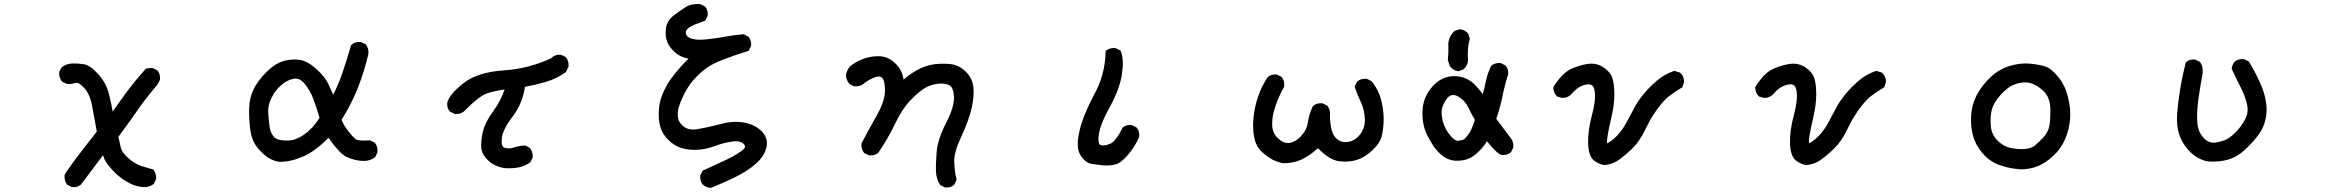

<svg xmlns="http://www.w3.org/2000/svg" viewBox="-20 -788 11540 951"><path d="M334.5 137.7 314.9 127.9 313 127 311.5 125Q304.7 115.7 301.8 104.2Q298.8 92.8 299.8 80.1V78.1L300.8 76.7Q320.8 39.1 459.5 -136.2Q448.2 -200.7 436.5 -261.7Q425.3 -322.8 396 -353.5Q369.1 -382.3 353.5 -377.4Q330.1 -370.1 312.5 -372.1L310.5 -372.6L309.1 -373L289.6 -382.8L287.6 -383.8L286.1 -385.7Q271 -405.3 273.4 -430.7V-432.6L274.4 -434.6L285.2 -454.1L286.6 -456.1L288.6 -457Q310.1 -472.7 339.4 -473.6Q366.7 -474.6 396 -469.7Q427.7 -464.4 467.3 -419.9Q477.1 -409.2 485.1 -397.7Q493.2 -386.2 499.8 -373.8Q506.3 -361.3 511.5 -348.1Q516.6 -335 520 -320.8Q530.8 -278.3 538.1 -235.4Q568.4 -278.3 598.6 -320.3Q635.7 -372.1 700.7 -445.8L703.1 -448.7L707 -449.2L732.4 -451.2H735.4L737.8 -450.2L757.3 -440.4L759.3 -439.5L760.3 -438Q767.6 -429.7 770.5 -418.7Q773.4 -407.7 772.5 -394.5V-392.6L771.5 -391.1L761.7 -371.6L761.2 -370.6L760.3 -369.6Q696.3 -293.9 661.6 -242.7Q627 -191.9 566.4 -110.4Q573.2 -79.6 578.6 -55.7Q581.5 -44.9 589.8 -32.7Q598.1 -20.5 612.8 -7.3Q643.1 20 669.4 29.8Q674.8 32.2 680.9 34.2Q687 36.1 693.4 38.1Q699.7 40 706.5 42.2Q713.4 44.4 720.7 46.4Q728 48.3 735.8 50.3L739.3 50.8L741.2 53.7Q748 63 751 74.5Q753.9 85.9 752.9 98.6V100.6L752 102.1L742.2 121.6L741.2 123.5L738.8 125Q716.8 140.6 687.5 138.7Q681.6 138.2 675.8 137.2Q669.9 136.2 664.3 135Q658.7 133.8 653.1 132.1Q647.5 130.4 642.1 128.4Q636.7 126.5 631.3 124Q626 121.6 620.6 118.9Q615.2 116.2 610.4 113.3Q575.2 92.8 548.8 66.4Q522.5 40.5 506.3 16.1Q495.6 0 490.2 -19L381.8 125L381.3 126L380.4 126.5Q363.8 141.1 337.9 138.7H335.9Z M1364.7 13.7Q1333.5 9.3 1307.1 -7.8Q1281.2 -24.9 1254.9 -57.1Q1245.6 -68.4 1238.5 -82Q1231.4 -95.7 1226.8 -111.6Q1222.2 -127.4 1219.7 -145Q1212.9 -197.8 1213.9 -249Q1214.8 -302.2 1236.3 -346.2Q1257.8 -389.6 1300.3 -431.6Q1314.5 -445.8 1328.6 -456.5Q1342.8 -467.3 1356.9 -474.6Q1371.1 -481.9 1385.3 -485.8Q1405.8 -491.7 1425.8 -492.9Q1445.8 -494.1 1465.3 -491.2Q1485.8 -487.8 1506.8 -475.8Q1527.8 -463.9 1549.8 -443.8Q1593.3 -403.3 1607.4 -369.1Q1617.7 -345.2 1630.4 -319.3Q1657.2 -371.6 1676.3 -427.7Q1698.7 -494.1 1718.3 -561.5L1718.8 -564L1721.2 -565.9Q1739.7 -582.5 1765.6 -580.1H1767.1L1769 -579.1L1789.6 -569.3L1791.5 -568.4L1793 -566.4Q1807.1 -547.9 1804.7 -521.5V-521V-520.5Q1794.4 -477.1 1781.2 -434.6Q1768.1 -392.1 1752 -351.1Q1741.2 -324.2 1728.5 -297.6Q1715.8 -271 1701.7 -245.4Q1687.5 -219.7 1671.9 -194.8Q1676.8 -181.2 1685.5 -166.5Q1694.3 -151.9 1707 -136.2Q1733.9 -102.5 1745.6 -96.2Q1757.3 -89.8 1810.1 -92.8H1812.5L1814.9 -91.8L1834.5 -82L1836.4 -81.1L1837.9 -79.1Q1852.1 -60.5 1849.6 -35.2V-33.7L1848.6 -31.7L1838.9 -11.2L1837.9 -9.3L1835.4 -7.8Q1807.1 12.2 1770 8.8Q1734.9 5.9 1699.7 -9.3Q1681.6 -16.6 1659.2 -40.3Q1636.7 -64 1606.9 -105Q1540 -38.1 1482.4 -13.2Q1420.9 13.7 1366.2 13.7H1365.7ZM1450.2 -101.6Q1485.8 -116.7 1515.6 -145.5Q1544.4 -173.3 1562.5 -205.1Q1547.9 -255.4 1532.7 -296.4Q1517.6 -337.9 1489.3 -372.6Q1476.1 -389.2 1462.2 -395Q1448.2 -400.9 1432.6 -397.5Q1398.4 -390.6 1369.1 -362.8Q1358.9 -353.5 1350.3 -343.3Q1341.8 -333 1335 -321.8Q1328.1 -310.5 1322.3 -298.8Q1305.7 -262.7 1308.6 -226.1Q1311.5 -187.5 1315.4 -159.7Q1318.8 -133.8 1334 -113.3Q1347.7 -94.2 1387.2 -92.3Q1408.2 -91.3 1423.8 -93.5Q1439.5 -95.7 1449.2 -101.6H1449.7Z M2480 44.9Q2430.2 36.6 2399.4 8.3Q2384.3 -5.9 2375.5 -20.8Q2366.7 -35.6 2364.3 -50.8Q2360.4 -79.6 2370.1 -128.9Q2380.4 -178.7 2423.8 -238.3Q2432.6 -250.5 2440.9 -263.7Q2449.2 -276.9 2456.1 -290.3Q2462.9 -303.7 2468.8 -317.4Q2474.6 -331.1 2479.5 -344.7Q2434.1 -338.9 2395.5 -326.7Q2352.1 -312.5 2278.3 -236.3L2277.8 -235.8L2277.3 -235.4Q2258.8 -221.2 2233.4 -223.6H2231.4L2230 -224.6L2210.4 -234.4L2208.5 -235.4L2207.5 -236.8Q2192.9 -253.4 2195.3 -279.3V-279.8L2195.8 -280.8Q2206.1 -321.3 2275.9 -376Q2310.5 -403.3 2360.6 -419.2Q2410.6 -435.1 2476.1 -439.5Q2600.1 -447.8 2712.4 -500.5L2712.9 -501.5L2713.9 -503.4L2715.3 -504.4Q2731.9 -519 2757.8 -516.6H2759.8L2761.2 -515.6L2780.8 -505.9L2782.7 -504.9L2784.2 -502.9Q2798.3 -484.4 2795.9 -459V-457L2794.9 -455.6L2783.2 -432.1L2782.2 -429.7L2779.8 -428.7Q2733.9 -396.5 2680.2 -381.3Q2631.8 -367.7 2580.1 -357.9Q2574.2 -316.4 2558.8 -279.5Q2543.5 -242.7 2518.6 -210Q2469.2 -145.5 2465.3 -101.1Q2463.4 -79.6 2467.3 -69.1Q2471.2 -58.6 2479 -56.2Q2501 -49.3 2522.5 -56.6Q2535.2 -61 2549.1 -63.7Q2563 -66.4 2578.6 -67.4H2581.5L2584 -66.4L2603.5 -55.7L2605 -54.2L2606.4 -52.7Q2620.6 -34.2 2618.2 -8.8V-6.8L2617.2 -5.4L2607.4 14.2L2606.4 16.6L2604 17.6Q2577.1 36.6 2545.4 42Q2538.1 43 2530 43.9Q2522 44.9 2513.9 45.2Q2505.9 45.4 2497.6 45.4Q2489.3 45.4 2481 44.9H2480.5Z M3498 142.6Q3487.8 141.6 3478.5 137.5Q3469.2 133.3 3461.4 126.5L3460.9 126L3460.4 125.5Q3453.1 117.2 3450.2 106.4Q3447.3 95.7 3448.2 83V81.1L3449.2 79.6L3459 60.1L3460.4 57.1L3463.9 55.7Q3516.6 32.2 3567.9 7.8Q3619.1 -16.1 3652.3 -40Q3655.8 -42.5 3658.7 -44.9Q3668.9 -53.7 3669.9 -60.3Q3670.9 -66.9 3664.6 -73.7Q3656.2 -83 3642.1 -86.7Q3627.9 -90.3 3606.9 -86.9Q3562 -80.6 3519 -64Q3496.6 -55.7 3473.9 -51Q3451.2 -46.4 3429 -45.9Q3406.7 -45.4 3387.2 -47.9Q3367.7 -50.3 3351.1 -56.2Q3334.5 -62 3319.1 -71.8Q3303.7 -81.5 3290 -95.2Q3261.7 -122.6 3250.5 -160.2Q3239.3 -197.3 3244.1 -252Q3249 -306.6 3283.7 -367.2Q3299.3 -394.5 3325.9 -427.2Q3352.5 -460 3390.1 -497.6Q3350.1 -504.9 3324.7 -527.8Q3320.8 -531.2 3317.4 -534.7Q3314 -538.1 3310.5 -541.5Q3307.1 -544.9 3304.4 -548.3Q3301.8 -551.8 3299.1 -555.2Q3296.4 -558.6 3294.2 -562.3Q3292 -565.9 3290 -569.3Q3288.1 -572.8 3286.6 -576.2Q3285.2 -579.6 3283.7 -583Q3278.8 -596.7 3277.6 -612.8Q3276.4 -628.9 3278.3 -646.5Q3280.8 -665.5 3290.3 -681.9Q3299.8 -698.2 3316.4 -710.9Q3347.2 -734.4 3375.5 -752.4Q3391.1 -762.2 3409.2 -765.9Q3427.2 -769.5 3447.3 -767.6H3449.2L3450.7 -766.6L3470.2 -756.8L3472.2 -755.9L3473.1 -754.4Q3487.8 -737.8 3485.4 -711.9V-710L3484.4 -708.5L3474.6 -689L3472.7 -685.5L3468.8 -684.1Q3445.8 -676.3 3421.4 -666.5Q3418 -665 3414.3 -663.3Q3410.6 -661.6 3407.2 -659.9Q3403.8 -658.2 3400.9 -656.5Q3397.9 -654.8 3395 -652.6Q3392.1 -650.4 3389.4 -648.4Q3386.7 -646.5 3384.8 -644Q3373.5 -633.8 3377.9 -619.1Q3380.4 -611.3 3387.2 -605.7Q3394 -600.1 3407.2 -596.2Q3434.6 -587.9 3481.9 -593.3Q3530.8 -598.6 3572.3 -606.4Q3614.7 -614.3 3660.2 -618.2H3663.1L3665.5 -617.2L3685.1 -607.4L3687 -606.4L3688 -605Q3702.6 -588.4 3700.2 -562.5V-560.5L3699.2 -559.1L3689.5 -539.6L3687.5 -535.6L3683.6 -534.7Q3619.1 -515.1 3556.2 -490.7Q3525.4 -479 3500.5 -464.6Q3475.6 -450.2 3456.5 -433.1Q3418.5 -398.9 3400.4 -374Q3397.5 -370.1 3394.5 -365.7Q3391.6 -361.3 3388.9 -357.2Q3386.2 -353 3383.5 -348.6Q3380.9 -344.2 3378.2 -339.6Q3375.5 -335 3373 -330.3Q3370.6 -325.7 3368.2 -320.8Q3363.3 -311 3359.1 -301.8Q3355 -292.5 3351.1 -283Q3347.2 -273.4 3344.2 -264.2Q3335 -238.3 3337.9 -209Q3340.3 -181.6 3366.2 -161.1Q3375 -154.3 3385.7 -150.6Q3396.5 -147 3410.2 -146.5Q3423.8 -146 3440.4 -149.4Q3453.6 -151.9 3467.3 -154.5Q3481 -157.2 3494.9 -160.4Q3508.8 -163.6 3523.2 -167Q3537.6 -170.4 3552.2 -174.3Q3583 -182.6 3611.6 -184.1Q3640.1 -185.5 3667 -180.7Q3720.7 -169.9 3752.4 -138.2Q3786.1 -104.5 3776.4 -58.6Q3774.9 -52.7 3773.2 -47.4Q3771.5 -42 3769 -36.6Q3766.6 -31.2 3763.9 -25.9Q3761.2 -20.5 3757.8 -15.4Q3754.4 -10.3 3750.5 -5.1Q3746.6 0 3742.2 4.9Q3737.8 9.8 3732.9 14.4Q3728 19 3722.7 23.9Q3680.2 61 3620.6 89.8Q3600.6 99.1 3581.1 108.2Q3561.5 117.2 3542 125.5Q3522.5 133.8 3502.4 142.1L3500.5 142.6Z M4658.7 139.6 4639.2 129.9 4636.7 128.4 4635.3 126Q4618.2 98.6 4616.2 64Q4614.3 31.2 4619.1 -32.7Q4624 -97.7 4667 -181.2Q4708 -260.7 4705.1 -310.1Q4702.6 -356 4681.2 -366.2Q4657.7 -377.4 4624.5 -373Q4590.3 -368.7 4561.5 -352.1Q4532.2 -335 4490.2 -292Q4448.7 -249 4414.1 -176.3Q4378.4 -101.6 4331.1 -32.7L4330.6 -31.2L4329.1 -30.3Q4310.5 -16.1 4285.2 -18.6H4283.2L4281.7 -19.5L4262.2 -29.3L4260.3 -30.3L4258.8 -32.2Q4244.6 -50.8 4247.1 -76.2V-78.1L4248 -79.6Q4285.2 -150.4 4325.7 -221.7Q4364.3 -290.5 4363.3 -342.8Q4362.3 -392.6 4347.7 -404.3Q4333.5 -415.5 4302.2 -400.4Q4284.7 -392.1 4273.4 -385Q4262.2 -377.9 4258.3 -373.5L4257.8 -372.6L4256.8 -372.1Q4237.3 -357.9 4211.9 -360.4H4210L4208.5 -361.3L4189 -371.1L4187 -372.1L4185.5 -374Q4172.4 -391.6 4169.9 -414.1V-415.5V-417Q4172.4 -428.7 4177.2 -439.2Q4182.1 -449.7 4189.9 -458.5L4190.4 -459L4190.9 -459.5Q4225.6 -488.3 4268.1 -500.5Q4310.5 -512.7 4346.7 -508.8Q4365.7 -506.3 4383.8 -496.6Q4401.9 -486.8 4418.9 -469.7Q4448.2 -440.9 4455.6 -394Q4466.8 -403.8 4478.3 -412.4Q4489.7 -420.9 4501.2 -428.5Q4512.7 -436 4524.9 -442.4Q4568.4 -465.3 4611.3 -470.2Q4653.3 -474.6 4690.4 -470.2Q4730 -465.3 4762.2 -434.6Q4794.4 -404.3 4800.8 -359.9Q4806.6 -316.9 4793 -253.9Q4778.8 -191.4 4741.7 -112.3Q4706.1 -36.1 4706.5 8.8Q4707 54.7 4717.3 99.1L4718.3 102.5L4716.8 106L4707 125.5L4706.1 127.4L4704.6 128.4Q4688 143.1 4662.1 140.6H4660.2Z M5444.8 31.2Q5418 27.3 5390.6 24.4Q5358.9 21 5333 -17.1Q5307.1 -54.7 5326.7 -138.7Q5335.9 -179.2 5354.5 -224.6Q5373 -270 5400.4 -321.3Q5454.1 -419.4 5456.1 -530.3V-535.2L5460 -538.1Q5478.5 -552.2 5503.9 -549.8H5505.9L5507.3 -548.8L5526.9 -539.1L5530.3 -537.6L5531.2 -534.2Q5535.6 -523.9 5538.1 -511.7Q5540.5 -499.5 5541.3 -485.1Q5542 -470.7 5540.8 -454.6Q5539.6 -438.5 5537.1 -420.4Q5525.9 -347.2 5477.5 -258.8Q5453.6 -216.3 5439.9 -181.9Q5426.3 -147.5 5422.9 -122.1Q5419.9 -104.5 5420.9 -93.3Q5421.9 -82 5424.1 -76.9Q5426.3 -71.8 5429.7 -70.3Q5436.5 -66.9 5449 -67.9Q5461.4 -68.8 5477.1 -75.2Q5507.3 -86.9 5539.1 -153.8L5540 -155.3L5541.5 -156.7Q5558.1 -171.4 5584 -168.9H5585.9L5587.4 -168L5606.9 -158.2L5608.4 -157.2L5609.9 -155.8Q5618.2 -146.5 5621.1 -134.3Q5624 -122.1 5622.1 -108.9L5621.6 -107.4L5621.1 -106.4Q5601.1 -61 5566.9 -21Q5531.7 20.5 5502.9 26.9Q5476.6 33.2 5445.8 31.2H5445.3Z M6337.4 20.5Q6310.5 16.1 6285.6 3.9Q6261.2 -8.3 6232.4 -33.7Q6202.1 -60.1 6192.4 -106.4Q6183.6 -150.9 6188.5 -203.1Q6193.4 -254.9 6210.4 -306.6Q6216.3 -324.2 6223.4 -340.8Q6230.5 -357.4 6239.3 -373.5Q6248 -389.6 6258.3 -404.8L6259.3 -405.8L6260.3 -406.7Q6276.9 -421.4 6302.7 -418.9H6304.7L6306.2 -418L6325.7 -408.2L6327.6 -407.2L6329.1 -405.3Q6343.3 -386.7 6340.8 -361.3V-359.4L6339.8 -357.4Q6314.5 -311.5 6297.4 -262.2Q6280.3 -214.4 6281.2 -169.9Q6282.2 -128.4 6311 -102.1Q6339.8 -75.7 6367.7 -80.1Q6374.5 -81.1 6381.6 -83.7Q6388.7 -86.4 6395.8 -90.6Q6402.8 -94.7 6410.2 -100.6Q6417.5 -106.4 6424.3 -114.3Q6452.6 -144 6458 -182.1Q6464.4 -224.6 6482.4 -261.2L6483.4 -263.2L6485.4 -264.6Q6503.9 -278.8 6529.3 -276.4H6531.2L6532.7 -275.4L6552.2 -265.6L6554.2 -264.6L6555.7 -262.7Q6571.3 -242.2 6567.4 -213.4Q6569.3 -133.8 6595.2 -106.4Q6619.6 -79.6 6655.8 -85Q6692.9 -90.3 6717.3 -123Q6742.2 -156.2 6740.2 -198.7Q6738.3 -242.7 6722.2 -278.3Q6704.6 -315.4 6690.9 -355L6689.5 -358.9L6691.4 -362.8L6701.2 -382.3L6702.1 -384.3L6704.1 -385.7Q6722.7 -399.9 6749 -397.5H6751L6752.4 -396.5L6772 -386.7L6773.9 -385.7L6775.4 -383.8Q6793.5 -360.8 6805.7 -334.7Q6817.9 -308.6 6824.2 -280.3Q6835.9 -224.1 6833 -179.2Q6831.5 -156.7 6828.9 -138.7Q6826.2 -120.6 6821.8 -106.4Q6817.4 -91.8 6806.4 -76.2Q6795.4 -60.5 6777.8 -43.9Q6742.7 -9.8 6702.4 3.4Q6662.1 16.6 6613.3 10.7Q6565.4 4.9 6508.3 -53.7Q6460.4 -12.7 6424.8 2.9Q6385.7 20.5 6338.9 20.5H6337.9Z M7184.6 7.8Q7146 3.4 7119.6 -20.5Q7106.9 -31.7 7096.7 -43.5Q7086.4 -55.2 7078.6 -66.9Q7064 -89.8 7049.8 -116.7Q7035.6 -144.5 7029.3 -179.2Q7023.4 -213.4 7026.4 -248Q7029.3 -282.7 7043 -311.5Q7049.8 -326.2 7059.3 -339.8Q7068.8 -353.5 7081.1 -366.2Q7106 -392.1 7139.2 -403.8Q7173.3 -415.5 7211.9 -408.2Q7250.5 -400.9 7279.3 -374Q7290 -363.8 7301.5 -350.3Q7313 -336.9 7324.2 -321.3Q7328.6 -336.4 7332.3 -351.3Q7335.9 -366.2 7338.9 -381.8Q7340.3 -388.7 7342 -395.5Q7343.8 -402.3 7345.7 -409.2Q7347.7 -416 7349.9 -422.6Q7352.1 -429.2 7354.5 -435.5Q7356.9 -441.9 7359.6 -448.2Q7362.3 -454.6 7365.2 -460.4L7366.2 -462.4L7368.2 -463.9Q7386.7 -478 7412.1 -475.6H7414.1L7415.5 -474.6L7435.1 -464.8L7437 -463.9L7438 -462.4Q7452.6 -445.8 7450.2 -419.9V-418.9L7449.7 -418Q7432.1 -363.8 7420.9 -306.6Q7409.2 -251 7391.1 -199.7L7463.9 -102.5Q7478 -84 7475.6 -58.6V-56.6L7474.6 -55.2L7464.8 -35.6L7463.9 -33.7L7461.9 -32.2Q7443.4 -18.1 7418 -20.5H7417L7416 -21Q7407.7 -23.4 7397 -32.5Q7386.2 -41.5 7374.3 -54.4Q7362.3 -67.4 7344.7 -88.4Q7331.1 -64.5 7306.6 -40Q7274.9 -7.8 7246.1 1Q7217.8 9.8 7185.1 7.8ZM7232.4 -98.6Q7253.9 -118.7 7266.1 -144Q7277.8 -168.5 7285.2 -194.8Q7267.6 -223.1 7254.9 -252Q7250.5 -261.2 7245.1 -269.5Q7239.7 -277.8 7233.2 -285.2Q7226.6 -292.5 7218.3 -298.8Q7207 -308.6 7196.8 -313Q7186.5 -317.4 7177.7 -317.4Q7171.9 -317.4 7167 -315.7Q7162.1 -314 7157.5 -310.5Q7152.8 -307.1 7148.4 -301.8Q7143.6 -295.4 7139.4 -288.8Q7135.3 -282.2 7131.6 -275.4Q7127.9 -268.6 7125.5 -261.2Q7117.7 -240.2 7122.1 -209.5Q7124.5 -193.4 7128.9 -179.4Q7133.3 -165.5 7139.6 -152.8Q7152.3 -127.9 7171.9 -107.4Q7176.8 -102.5 7181.2 -99.1Q7185.5 -95.7 7189.5 -93.8Q7193.4 -91.8 7196.8 -91.1Q7200.2 -90.3 7203.6 -90.8Q7220.2 -92.3 7232.4 -98.6ZM7227.1 -443.8 7206.5 -436 7204.6 -435.5H7202.6Q7180.7 -437 7163.6 -457.5L7162.1 -459L7161.6 -460.4L7151.9 -487.8L7151.4 -490.2V-492.2Q7155.3 -525.9 7153.8 -562Q7152.8 -582.5 7160.2 -600.6Q7167.5 -618.7 7182.6 -632.8L7184.1 -634.8L7186.5 -635.3L7207 -642.1L7208.5 -642.6H7210Q7221.2 -642.6 7231.4 -637.7Q7241.7 -632.8 7250.5 -624L7252 -622.1L7252.4 -620.1L7259.3 -598.6L7260.3 -595.7L7259.3 -592.8Q7247.1 -552.7 7251 -488.8V-488.3V-487.8Q7250 -463.4 7230 -445.8L7229 -444.8Z M7927.2 29.3Q7906.7 28.3 7878.9 9.8Q7848.6 -10.3 7846.2 -76.2Q7843.8 -138.7 7865.2 -217.8Q7885.7 -293.5 7878.4 -337.9Q7876.5 -351.6 7871.6 -358.9Q7866.7 -366.2 7858.9 -368.9Q7851.1 -371.6 7838.9 -369.6Q7798.8 -363.8 7762.2 -320.8V-320.3H7761.7Q7745.6 -303.7 7720.2 -302.7H7718.8L7717.3 -303.2L7695.8 -309.1L7693.4 -309.6L7691.4 -311.5Q7683.1 -319.8 7678.7 -330.3Q7674.3 -340.8 7673.8 -353V-356L7675.3 -358.9Q7718.8 -427.7 7763.7 -447.3Q7807.1 -466.3 7846.2 -471.7Q7867.2 -474.1 7886.2 -470Q7905.3 -465.8 7921.9 -454.6Q7955.6 -432.1 7965.8 -402.8Q7975.6 -375 7976.1 -321.8Q7976.6 -269.5 7959.5 -198.2Q7954.1 -175.3 7950.2 -156Q7946.3 -136.7 7943.6 -121.6Q7940.9 -106.4 7939.9 -95.2Q7939.5 -88.4 7939.7 -84.5Q7939.9 -80.6 7940.4 -79.1Q7940.9 -79.1 7941.9 -79.3Q7942.9 -79.6 7943.8 -80.1Q7962.9 -89.4 7988.3 -114.7Q8001 -127.9 8012.2 -143.1Q8023.4 -158.2 8033.2 -175.8Q8052.7 -211.4 8072.3 -249Q8092.3 -287.6 8121.6 -322.8Q8150.4 -357.4 8186.5 -388.2Q8223.6 -419.9 8270 -436L8273.4 -437L8276.4 -436L8298.8 -429.2L8300.8 -428.7L8302.2 -427.2Q8321.3 -410.6 8321.3 -382.8V-381.3L8320.8 -379.9L8314 -359.4L8313 -356L8309.6 -354Q8276.9 -334.5 8248 -312.5Q8238.8 -305.7 8229 -295.9Q8219.2 -286.1 8208.7 -273.7Q8198.2 -261.2 8187.5 -246.1Q8176.8 -231 8166.5 -214.8Q8156.2 -198.7 8147 -181.4Q8137.7 -164.1 8128.9 -145.5Q8101.6 -86.9 8057.6 -45.4Q8013.7 -4.9 7988.3 10.3Q7975.1 18.1 7960.2 22.9Q7945.3 27.8 7928.7 29.3H7927.7Z M8927.2 29.3Q8906.7 28.3 8878.9 9.8Q8848.6 -10.3 8846.2 -76.2Q8843.8 -138.7 8865.2 -217.8Q8885.7 -293.5 8878.4 -337.9Q8876.5 -351.6 8871.6 -358.9Q8866.7 -366.2 8858.9 -368.9Q8851.1 -371.6 8838.9 -369.6Q8798.8 -363.8 8762.2 -320.8V-320.3H8761.7Q8745.6 -303.7 8720.2 -302.7H8718.8L8717.3 -303.2L8695.8 -309.1L8693.4 -309.6L8691.4 -311.5Q8683.1 -319.8 8678.7 -330.3Q8674.3 -340.8 8673.8 -353V-356L8675.3 -358.9Q8718.8 -427.7 8763.7 -447.3Q8807.1 -466.3 8846.2 -471.7Q8867.2 -474.1 8886.2 -470Q8905.3 -465.8 8921.9 -454.6Q8955.6 -432.1 8965.8 -402.8Q8975.6 -375 8976.1 -321.8Q8976.6 -269.5 8959.5 -198.2Q8954.1 -175.3 8950.2 -156Q8946.3 -136.7 8943.6 -121.6Q8940.9 -106.4 8939.9 -95.2Q8939.5 -88.4 8939.7 -84.5Q8939.9 -80.6 8940.4 -79.1Q8940.9 -79.1 8941.9 -79.3Q8942.9 -79.6 8943.8 -80.1Q8962.9 -89.4 8988.3 -114.7Q9001 -127.9 9012.2 -143.1Q9023.4 -158.2 9033.2 -175.8Q9052.7 -211.4 9072.3 -249Q9092.3 -287.6 9121.6 -322.8Q9150.4 -357.4 9186.5 -388.2Q9223.6 -419.9 9270 -436L9273.4 -437L9276.4 -436L9298.8 -429.2L9300.8 -428.7L9302.2 -427.2Q9321.3 -410.6 9321.3 -382.8V-381.3L9320.8 -379.9L9314 -359.4L9313 -356L9309.6 -354Q9276.9 -334.5 9248 -312.5Q9238.8 -305.7 9229 -295.9Q9219.2 -286.1 9208.7 -273.7Q9198.2 -261.2 9187.5 -246.1Q9176.8 -231 9166.5 -214.8Q9156.2 -198.7 9147 -181.4Q9137.7 -164.1 9128.9 -145.5Q9101.6 -86.9 9057.6 -45.4Q9013.7 -4.9 8988.3 10.3Q8975.1 18.1 8960.2 22.9Q8945.3 27.8 8928.7 29.3H8927.7Z M9986.8 50.8Q9968.8 49.3 9951.4 46.6Q9934.1 43.9 9917.2 39.6Q9900.4 35.2 9884.3 29.8Q9835 12.2 9800.3 -28.3Q9765.6 -68.4 9752.9 -114.7Q9746.6 -137.2 9744.1 -162.4Q9741.7 -187.5 9743.2 -214.4Q9746.1 -269 9771 -316.9Q9795.9 -364.3 9837.9 -404.3Q9880.9 -445.3 9934.6 -461.4Q9988.3 -477.5 10035.2 -472.7Q10081.1 -467.8 10108.4 -459.5Q10123.5 -455.1 10139.4 -442.6Q10155.3 -430.2 10172.6 -409.7Q10189.9 -389.2 10202.4 -364.3Q10214.8 -339.4 10222.2 -310.1Q10230 -281.2 10232.7 -253.4Q10235.4 -225.6 10233.4 -199.2Q10229.5 -147 10208.5 -98.6Q10188 -49.8 10147.5 -13.7Q10107.9 22 10069.8 36.6Q10050.8 43.5 10030.3 47.1Q10009.8 50.8 9987.3 50.8ZM10057.1 -65.4Q10066.9 -73.7 10075.9 -82.5Q10085 -91.3 10095.2 -101.1Q10113.8 -120.1 10122.8 -139.9Q10131.8 -159.7 10133.8 -186Q10134.8 -200.2 10135.3 -215.1Q10135.7 -230 10135.7 -246.1Q10135.7 -261.2 10133.1 -275.6Q10130.4 -290 10124.5 -304.2Q10119.6 -317.4 10108.9 -329.6Q10098.1 -341.8 10082 -353.5Q10050.3 -376.5 10022 -379.4Q10007.8 -380.9 9991.9 -378.7Q9976.1 -376.5 9958.5 -369.6Q9949.7 -366.7 9941.2 -361.8Q9932.6 -356.9 9923.8 -350.3Q9915 -343.8 9906.2 -335.4Q9897.5 -327.1 9888.7 -317.4Q9853.5 -277.8 9845.2 -242.7Q9836.9 -207.5 9840.8 -164.1Q9844.2 -122.6 9872.1 -93.8Q9881.8 -84 9891.8 -76.4Q9901.9 -68.8 9912.6 -64Q9923.3 -59.1 9935.1 -56.2Q9970.7 -47.9 10005.4 -49.8Q10038.1 -51.8 10057.1 -65.4Z M10917.5 11.7Q10869.6 3.4 10831.1 -32.7Q10793.5 -68.8 10775.9 -116.2Q10758.8 -163.6 10763.7 -225.6Q10768.6 -285.6 10779.3 -350.3Q10790 -415 10806.2 -476.1L10806.6 -479L10809.1 -481Q10825.7 -495.6 10851.6 -493.2H10853.5L10855 -492.2L10874.5 -482.4L10876.5 -481.4L10877.9 -479Q10882.3 -473.6 10885 -467Q10887.7 -460.4 10888.9 -453.6Q10890.1 -446.8 10890.4 -439.2Q10890.6 -431.6 10889.6 -423.3V-422.9Q10877.9 -360.8 10869.1 -298.3Q10860.4 -236.8 10863.3 -185.1Q10866.2 -135.7 10894 -106Q10920.4 -76.7 10953.6 -82Q10989.7 -87.4 11010.7 -99.1Q11021.5 -105.5 11033 -114.5Q11044.4 -123.5 11056.6 -136.2Q11081.1 -161.1 11100.6 -197.8Q11119.6 -232.9 11108.9 -274.9Q11103 -297.4 11095 -318.6Q11086.9 -339.8 11076.2 -359.9Q11054.7 -400.9 11035.2 -444.3L11033.7 -446.8L11034.2 -449.2Q11036.6 -467.8 11048.3 -481.9L11048.8 -482.9L11049.8 -483.4Q11068.4 -497.6 11093.8 -495.1H11095.7L11097.2 -494.1L11116.7 -484.4L11119.1 -482.9L11120.6 -480.5Q11127 -469.7 11133.3 -458.7Q11139.6 -447.8 11145.5 -436.8Q11151.4 -425.8 11157 -414.6Q11162.6 -403.3 11168 -392.1Q11171.9 -384.3 11175 -376.7Q11178.2 -369.1 11181.4 -361.6Q11184.6 -354 11187.3 -346.4Q11189.9 -338.9 11192.1 -331.5Q11194.3 -324.2 11196.5 -316.9Q11198.7 -309.6 11200.2 -302.2Q11210.9 -257.3 11204.6 -213.4Q11197.8 -169.4 11176.3 -134.8Q11155.3 -101.1 11111.3 -57.6Q11066.9 -12.7 11019.5 1.5Q10972.7 15.6 10918.5 11.7H10918Z"/></svg>

Font: NaikaiFont
Style: Bold
Weight: 700
Version: Version 1.89